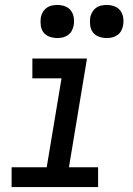

<svg xmlns="http://www.w3.org/2000/svg" viewBox="-20 -757 540 777"><path d="M27 0V-80H169L229 -440H111V-520H332L259 -80H377V0ZM412 -603Q396 -603 380.5 -608.5Q365 -614 356 -626Q347 -638 345 -654Q343 -670 345 -686Q347 -697 353 -707.5Q359 -718 368.5 -725Q378 -732 389.5 -734.5Q401 -737 412 -737Q428 -737 443 -731.5Q458 -726 467 -714Q476 -702 478.5 -686Q481 -670 478 -654Q476 -643 470.5 -632.5Q465 -622 455 -615Q445 -608 434 -605.5Q423 -603 412 -603ZM212 -603Q196 -603 180.5 -608.5Q165 -614 156 -626Q147 -638 145 -654Q143 -670 145 -686Q147 -697 153 -707.5Q159 -718 168.5 -725Q178 -732 189.5 -734.5Q201 -737 212 -737Q228 -737 243 -731.5Q258 -726 267 -714Q276 -702 278.5 -686Q281 -670 278 -654Q276 -643 270.5 -632.5Q265 -622 255 -615Q245 -608 234 -605.5Q223 -603 212 -603Z"/></svg>

Font: Iosevka SS18 Medium
Style: Italic
Weight: 500
Italic angle: -9°
Monospace: yes
Designer: Belleve Invis
Foundry: Belleve Invis
Version: Version 25.1.1; ttfautohint (v1.8.4)